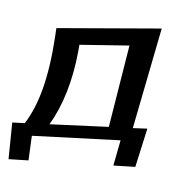

<svg xmlns="http://www.w3.org/2000/svg" viewBox="-178 -558 783 773"><g transform="rotate(10 214.0 -171.5)"><path d="M281 -57 44 -26C84 -110 106 -213 107 -336V-362L306 -394ZM5 -376C9 -214 -11 -96 -55 -13L-105 -7L-94 141L-14 132L-18 32L337 -12L326 93L414 83L435 -77L377 -69L422 -484L4 -412Z"/></g></svg>

Font: Gamestation Warped
Style: Regular
Weight: 400
Designer: Jonas Hecksher
Foundry: Jonas Hecksher, Playtypeª, e-types AS
Version: Version 1.003